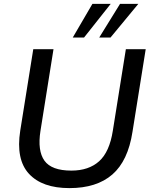

<svg xmlns="http://www.w3.org/2000/svg" viewBox="-20 -958 775 987"><path d="M61 0ZM337 9Q197 9 129 -64.5Q61 -138 84 -286L151 -705H255L188 -285Q172 -183 208.5 -132Q245 -81 347 -81Q436 -81 489.5 -129Q543 -177 560 -286L627 -705H729L661 -280Q638 -131 557.5 -61Q477 9 337 9ZM354 -765 455 -938H549L412 -765ZM490 -765 597 -938H691L548 -765Z"/></svg>

Font: Winston Medium
Style: Italic
Weight: 500
Italic angle: -9°
Designer: Original fonts by Vernon Adams / Changes by Cristiano Sobral
Foundry: Original fonts by Vernon Adams / Changes by Cristiano Sobral
Version: Version 2.503;July 17, 2020;FontCreator 13.0.0.2655 64-bit